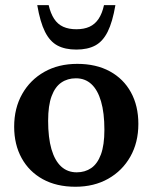

<svg xmlns="http://www.w3.org/2000/svg" viewBox="-20 -700 582 732"><path d="M272.5 -43Q304 -43 327.8 -59.2Q351.5 -75.5 364.8 -111.2Q378 -147 378 -205Q378 -270 365.2 -313.5Q352.5 -357 328.5 -379.2Q304.5 -401.5 269.5 -401.5Q237.5 -401.5 213.8 -385.2Q190 -369 176.8 -333.5Q163.5 -298 163.5 -239.5Q163.5 -175 176.2 -131.2Q189 -87.5 213.2 -65.2Q237.5 -43 272.5 -43ZM267.5 12Q195.5 12 143.2 -16.8Q91 -45.5 62.5 -97.2Q34 -149 34 -217Q34 -287.5 64.5 -341.5Q95 -395.5 149 -426Q203 -456.5 274.5 -456.5Q346.5 -456.5 398.8 -428Q451 -399.5 479.2 -348Q507.5 -296.5 507.5 -227.5Q507.5 -157 477 -103Q446.5 -49 392.5 -18.5Q338.5 12 267.5 12ZM271 -588.5Q300.5 -588.5 321.2 -598Q342 -607.5 355.8 -628Q369.5 -648.5 376.5 -680.5H420Q409 -616 390.5 -579Q372 -542 343 -526.5Q314 -511 271 -511Q228 -511 199 -526.5Q170 -542 151.5 -579Q133 -616 122 -680.5H165.5Q173 -648.5 186.5 -628Q200 -607.5 221 -598Q242 -588.5 271 -588.5Z"/></svg>

Font: Newsreader 16pt SemiBold
Style: Regular
Weight: 600
Designer: Hugues Gentile
Foundry: Production Type
Version: Version 1.003